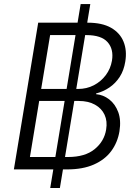

<svg xmlns="http://www.w3.org/2000/svg" viewBox="-20 -840 687 952"><path d="M229 92.3 379.9 -819.8H427.7L276.9 92.3ZM48.8 0 169.4 -727.5H415Q486.3 -727.5 530.5 -702.4Q574.7 -677.2 592.5 -633.5Q610.4 -589.8 601.1 -534.2Q594.2 -490.7 573.5 -458.7Q552.7 -426.8 522.5 -406.2Q492.2 -385.7 456.5 -376.5V-373Q491.7 -370.1 521.5 -347.2Q551.3 -324.2 566.2 -284.2Q581.1 -244.1 572.3 -189Q563 -133.3 531.5 -90.8Q500 -48.3 445.3 -24.2Q390.6 0 312.5 0ZM128.4 -61.5H317.4Q401.9 -61.5 449.5 -100.6Q497.1 -139.6 506.3 -197.8Q513.2 -239.3 498.5 -271Q483.9 -302.7 450.9 -321Q418 -339.4 370.6 -339.4H174.3ZM184.1 -398.9H366.7Q409.7 -398.9 445.1 -417.2Q480.5 -435.5 504.4 -467.3Q528.3 -499 535.2 -539.6Q544.4 -596.2 513.4 -631.1Q482.4 -666 408.2 -666H228.5Z"/></svg>

Font: Inter 16pt Light
Style: Italic
Weight: 300
Italic angle: -9.3988°
Version: Version 4.001;git-66647c0bb